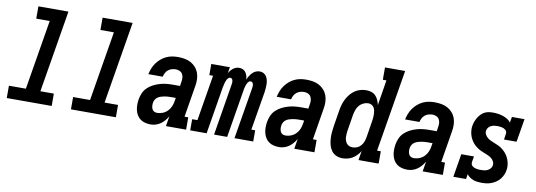

<svg xmlns="http://www.w3.org/2000/svg" viewBox="-57 -1100 4115 1473"><g transform="rotate(10 2000.0 -363.5)"><path d="M28 0V-96H160L250 -639H145V-735H379L273 -96H378V0Z M528 0V-96H660L750 -639H645V-735H879L773 -96H878V0Z M1150 8Q1128 8 1107.5 3Q1087 -2 1070.5 -13.5Q1054 -25 1043.5 -42.5Q1033 -60 1028 -80Q1023 -100 1023 -121.5Q1023 -143 1026 -164Q1030 -189 1040.5 -214Q1051 -239 1070.5 -258Q1090 -277 1114.5 -289.5Q1139 -302 1164.5 -309.5Q1190 -317 1215 -319.5Q1240 -322 1266 -322H1321L1326 -355Q1329 -371 1328 -387Q1327 -403 1319.5 -416Q1312 -429 1297.5 -435.5Q1283 -442 1267 -442Q1252 -442 1236.5 -437.5Q1221 -433 1208.5 -423Q1196 -413 1188.5 -398.5Q1181 -384 1178 -369H1066Q1071 -392 1079.5 -414Q1088 -436 1102 -456Q1116 -476 1135 -492.5Q1154 -509 1176 -519.5Q1198 -530 1221 -534Q1244 -538 1267 -538Q1294 -538 1320 -533.5Q1346 -529 1368 -517Q1390 -505 1406.5 -486Q1423 -467 1431.5 -443Q1440 -419 1440.5 -392.5Q1441 -366 1436 -339L1396 -96H1425V0H1268L1281 -79Q1271 -61 1257 -44.5Q1243 -28 1226 -16Q1209 -4 1189 2Q1169 8 1150 8ZM1184 -88Q1205 -88 1226.5 -96.5Q1248 -105 1264.5 -122Q1281 -139 1289.5 -160Q1298 -181 1301 -203L1305 -226H1266Q1253 -226 1240.5 -225Q1228 -224 1215 -221.5Q1202 -219 1189.5 -215Q1177 -211 1166 -203.5Q1155 -196 1148 -184.5Q1141 -173 1139 -160Q1137 -147 1138 -134.5Q1139 -122 1144 -110.5Q1149 -99 1160 -93.5Q1171 -88 1184 -88Z M1457 0V-87H1498L1557 -443H1528V-530H1673L1665 -482Q1671 -493 1679.5 -503.5Q1688 -514 1698.5 -522Q1709 -530 1721 -534Q1733 -538 1746 -538Q1746 -538 1746 -538Q1746 -538 1746 -538Q1761 -538 1774.5 -531.5Q1788 -525 1796 -513Q1804 -501 1808 -487Q1812 -473 1813 -458Q1819 -473 1827.5 -487Q1836 -501 1847.5 -513Q1859 -525 1874 -531.5Q1889 -538 1905 -538Q1905 -538 1905 -538Q1905 -538 1905 -538Q1921 -538 1935 -530.5Q1949 -523 1957 -510Q1965 -497 1968.5 -482Q1972 -467 1972.5 -451Q1973 -435 1971.5 -418.5Q1970 -402 1968 -386L1918 -87H1948V0H1802L1869 -402Q1870 -410 1870.5 -418Q1871 -426 1869 -433Q1867 -440 1862 -445.5Q1857 -451 1849 -451Q1841 -451 1834.5 -445Q1828 -439 1824 -431.5Q1820 -424 1817 -416Q1814 -408 1812 -400Q1810 -392 1808.5 -384.5Q1807 -377 1806 -369L1745 0H1643L1709 -402Q1711 -410 1711 -418Q1711 -426 1709.5 -433Q1708 -440 1703 -445.5Q1698 -451 1690 -451Q1682 -451 1675.5 -445Q1669 -439 1665 -431.5Q1661 -424 1658 -416Q1655 -408 1653 -400Q1651 -392 1649.5 -384.5Q1648 -377 1646 -369L1585 0Z M2150 8Q2128 8 2107.5 3Q2087 -2 2070.5 -13.5Q2054 -25 2043.5 -42.5Q2033 -60 2028 -80Q2023 -100 2023 -121.5Q2023 -143 2026 -164Q2030 -189 2040.5 -214Q2051 -239 2070.5 -258Q2090 -277 2114.5 -289.5Q2139 -302 2164.5 -309.5Q2190 -317 2215 -319.5Q2240 -322 2266 -322H2321L2326 -355Q2329 -371 2328 -387Q2327 -403 2319.5 -416Q2312 -429 2297.5 -435.5Q2283 -442 2267 -442Q2252 -442 2236.5 -437.5Q2221 -433 2208.5 -423Q2196 -413 2188.5 -398.5Q2181 -384 2178 -369H2066Q2071 -392 2079.5 -414Q2088 -436 2102 -456Q2116 -476 2135 -492.5Q2154 -509 2176 -519.5Q2198 -530 2221 -534Q2244 -538 2267 -538Q2294 -538 2320 -533.5Q2346 -529 2368 -517Q2390 -505 2406.5 -486Q2423 -467 2431.5 -443Q2440 -419 2440.5 -392.5Q2441 -366 2436 -339L2396 -96H2425V0H2268L2281 -79Q2271 -61 2257 -44.5Q2243 -28 2226 -16Q2209 -4 2189 2Q2169 8 2150 8ZM2184 -88Q2205 -88 2226.5 -96.5Q2248 -105 2264.5 -122Q2281 -139 2289.5 -160Q2298 -181 2301 -203L2305 -226H2266Q2253 -226 2240.5 -225Q2228 -224 2215 -221.5Q2202 -219 2189.5 -215Q2177 -211 2166 -203.5Q2155 -196 2148 -184.5Q2141 -173 2139 -160Q2137 -147 2138 -134.5Q2139 -122 2144 -110.5Q2149 -99 2160 -93.5Q2171 -88 2184 -88Z M2644 8Q2619 8 2596.5 -1.5Q2574 -11 2559.5 -30Q2545 -49 2538.5 -72.5Q2532 -96 2530 -121Q2528 -146 2530 -171.5Q2532 -197 2536 -222L2557 -352Q2561 -375 2567.5 -397Q2574 -419 2585 -440Q2596 -461 2611.5 -480Q2627 -499 2647 -512.5Q2667 -526 2690 -532Q2713 -538 2735 -538Q2756 -538 2775.5 -531.5Q2795 -525 2808 -511Q2821 -497 2829 -479Q2837 -461 2841 -441L2873 -639H2845V-735H3002L2896 -96H2925V0H2768L2780 -72Q2769 -54 2754 -38.5Q2739 -23 2721.5 -12.5Q2704 -2 2684 3Q2664 8 2644 8ZM2707 -88Q2724 -88 2741 -95Q2758 -102 2770 -116Q2782 -130 2788.5 -146.5Q2795 -163 2798 -180L2819 -310Q2821 -324 2822.5 -338Q2824 -352 2823.5 -366Q2823 -380 2820.5 -393.5Q2818 -407 2811.5 -418Q2805 -429 2793 -435.5Q2781 -442 2767 -442Q2748 -442 2729 -433Q2710 -424 2697 -408.5Q2684 -393 2677.5 -374.5Q2671 -356 2667 -337L2646 -207Q2644 -193 2643 -179.5Q2642 -166 2643 -153.5Q2644 -141 2648.5 -128.5Q2653 -116 2661 -106.5Q2669 -97 2681 -92.5Q2693 -88 2707 -88Z M3150 8Q3128 8 3107.5 3Q3087 -2 3070.5 -13.5Q3054 -25 3043.5 -42.5Q3033 -60 3028 -80Q3023 -100 3023 -121.5Q3023 -143 3026 -164Q3030 -189 3040.5 -214Q3051 -239 3070.5 -258Q3090 -277 3114.5 -289.5Q3139 -302 3164.5 -309.5Q3190 -317 3215 -319.5Q3240 -322 3266 -322H3321L3326 -355Q3329 -371 3328 -387Q3327 -403 3319.5 -416Q3312 -429 3297.5 -435.5Q3283 -442 3267 -442Q3252 -442 3236.5 -437.5Q3221 -433 3208.5 -423Q3196 -413 3188.5 -398.5Q3181 -384 3178 -369H3066Q3071 -392 3079.5 -414Q3088 -436 3102 -456Q3116 -476 3135 -492.5Q3154 -509 3176 -519.5Q3198 -530 3221 -534Q3244 -538 3267 -538Q3294 -538 3320 -533.5Q3346 -529 3368 -517Q3390 -505 3406.5 -486Q3423 -467 3431.5 -443Q3440 -419 3440.5 -392.5Q3441 -366 3436 -339L3396 -96H3425V0H3268L3281 -79Q3271 -61 3257 -44.5Q3243 -28 3226 -16Q3209 -4 3189 2Q3169 8 3150 8ZM3184 -88Q3205 -88 3226.5 -96.5Q3248 -105 3264.5 -122Q3281 -139 3289.5 -160Q3298 -181 3301 -203L3305 -226H3266Q3253 -226 3240.5 -225Q3228 -224 3215 -221.5Q3202 -219 3189.5 -215Q3177 -211 3166 -203.5Q3155 -196 3148 -184.5Q3141 -173 3139 -160Q3137 -147 3138 -134.5Q3139 -122 3144 -110.5Q3149 -99 3160 -93.5Q3171 -88 3184 -88Z M3729 8Q3712 8 3695 6Q3678 4 3663 -1.5Q3648 -7 3634.5 -16.5Q3621 -26 3612 -39L3606 0H3507L3537 -181H3636L3628 -136Q3627 -127 3629.5 -119Q3632 -111 3638.5 -105.5Q3645 -100 3653 -96.5Q3661 -93 3669.5 -91Q3678 -89 3687 -88.5Q3696 -88 3704 -88Q3717 -88 3730.5 -89.5Q3744 -91 3756.5 -97Q3769 -103 3778.5 -113.5Q3788 -124 3790 -137Q3793 -154 3785.5 -168.5Q3778 -183 3766 -192.5Q3754 -202 3739.5 -208.5Q3725 -215 3710.5 -220.5Q3696 -226 3682 -232.5Q3668 -239 3655 -248Q3642 -257 3631 -267.5Q3620 -278 3611 -291Q3602 -304 3595.5 -318Q3589 -332 3585.5 -347.5Q3582 -363 3581 -379.5Q3580 -396 3583 -412Q3586 -429 3592 -445Q3598 -461 3607 -476Q3616 -491 3628.5 -504Q3641 -517 3656.5 -525Q3672 -533 3689 -535.5Q3706 -538 3723 -538Q3742 -538 3762 -535Q3782 -532 3800 -526Q3818 -520 3834.5 -510Q3851 -500 3862 -485L3870 -530H3968L3938 -349H3840L3847 -394Q3848 -403 3845.5 -411Q3843 -419 3836.5 -424.5Q3830 -430 3822.5 -433.5Q3815 -437 3806.5 -438.5Q3798 -440 3789 -441Q3780 -442 3771 -442Q3759 -442 3747 -440Q3735 -438 3723.5 -432.5Q3712 -427 3703.5 -416.5Q3695 -406 3693 -394Q3690 -377 3697.5 -363Q3705 -349 3716.5 -339Q3728 -329 3742.5 -322.5Q3757 -316 3771.5 -310Q3786 -304 3800 -298Q3814 -292 3827 -283Q3840 -274 3851 -263.5Q3862 -253 3871 -240.5Q3880 -228 3886.5 -214Q3893 -200 3897 -184.5Q3901 -169 3902 -153Q3903 -137 3900 -120Q3897 -101 3889 -83Q3881 -65 3868.5 -49.5Q3856 -34 3839 -22.5Q3822 -11 3803.5 -4Q3785 3 3766 5.5Q3747 8 3729 8Z"/></g></svg>

Font: Iosevka Slab Oblique
Style: Bold
Weight: 700
Italic angle: -9°
Monospace: yes
Designer: Belleve Invis
Foundry: Belleve Invis
Version: Version 11.1.1; ttfautohint (v1.8.3)